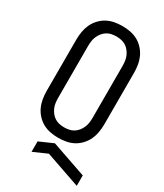

<svg xmlns="http://www.w3.org/2000/svg" viewBox="-229 -832 957 1118"><g transform="rotate(30 250.0 -273.5)"><path d="M250 8Q223 8 196.5 3Q170 -2 147 -14.5Q124 -27 105.5 -47Q87 -67 76 -91Q65 -115 60.5 -141.5Q56 -168 56 -195V-540Q56 -567 60.5 -593.5Q65 -620 76 -644Q87 -668 105.5 -688Q124 -708 147 -720.5Q170 -733 196.5 -738Q223 -743 250 -743Q277 -743 303.5 -738Q330 -733 353 -720.5Q376 -708 394.5 -688Q413 -668 424 -644Q435 -620 439.5 -593.5Q444 -567 444 -540V-195Q444 -168 439.5 -141.5Q435 -115 424 -91Q413 -67 394.5 -47Q376 -27 353 -14.5Q330 -2 303.5 3Q277 8 250 8ZM250 -62Q267 -62 283.5 -65.5Q300 -69 314 -78Q328 -87 338.5 -100.5Q349 -114 355.5 -129.5Q362 -145 364 -161.5Q366 -178 366 -195V-540Q366 -557 364 -573.5Q362 -590 355.5 -605.5Q349 -621 338.5 -634.5Q328 -648 314 -657Q300 -666 283.5 -669.5Q267 -673 250 -673Q233 -673 216.5 -669.5Q200 -666 186 -657Q172 -648 161.5 -634.5Q151 -621 144.5 -605.5Q138 -590 136 -573.5Q134 -557 134 -540V-195Q134 -178 136 -161.5Q138 -145 144.5 -129.5Q151 -114 161.5 -100.5Q172 -87 186 -78Q200 -69 216.5 -65.5Q233 -62 250 -62ZM484 196 250 115 157 156V86L250 45L484 126Z"/></g></svg>

Font: Moesevka
Style: Regular
Weight: 400
Monospace: yes
Designer: Belleve Invis
Foundry: Belleve Invis
Version: Version 32.5.0; ttfautohint (v1.8.4)